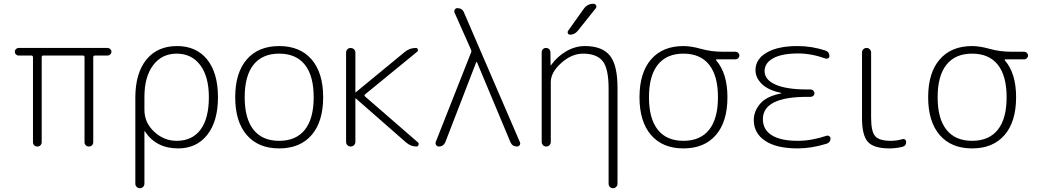

<svg xmlns="http://www.w3.org/2000/svg" viewBox="-20 -773 5472 1013"><path d="M78 -480Q70 -480 64 -486Q58 -492 58 -500Q58 -508 64 -514Q70 -520 78 -520H548Q556 -520 562 -514Q568 -508 568 -500Q568 -492 562 -486Q556 -480 548 -480H481Q472 -480 472 -471V-23Q472 -13 465.5 -6.5Q459 0 449 0Q439 0 432.5 -6.5Q426 -13 426 -23V-471Q426 -480 418 -480H208Q200 -480 200 -471V-23Q200 -13 193.5 -6.5Q187 0 177 0Q167 0 160.5 -6.5Q154 -13 154 -23V-471Q154 -480 145 -480Z M742 -262V-193Q742 -126 793.5 -78Q845 -30 912 -30Q994 -30 1038 -89Q1082 -148 1082 -260Q1082 -369 1036.5 -429.5Q991 -490 912 -490Q834 -490 788 -429Q742 -368 742 -262ZM694 196V-257Q694 -386 752 -458Q810 -530 914 -530Q1016 -530 1073 -459Q1130 -388 1130 -260Q1130 -133 1073.5 -61.5Q1017 10 920 10Q804 10 745 -79Q745 -81 743 -81Q742 -81 742 -80V196Q742 206 735 213Q728 220 718 220Q708 220 701 213Q694 206 694 196Z M1588.5 -431.5Q1542 -490 1453 -490Q1364 -490 1317.5 -431.5Q1271 -373 1271 -260Q1271 -147 1317.5 -88.5Q1364 -30 1453 -30Q1542 -30 1588.5 -88.5Q1635 -147 1635 -260Q1635 -373 1588.5 -431.5ZM1624 -60.5Q1563 10 1453 10Q1343 10 1282 -60.5Q1221 -131 1221 -260Q1221 -389 1282 -459.5Q1343 -530 1453 -530Q1563 -530 1624 -459.5Q1685 -389 1685 -260Q1685 -131 1624 -60.5Z M1806 -24V-496Q1806 -506 1813 -513Q1820 -520 1830 -520Q1840 -520 1847.5 -513Q1855 -506 1855 -496V-287Q1855 -286 1856 -286H1857L2117 -500Q2142 -520 2174 -520Q2182 -520 2184.5 -512.5Q2187 -505 2181 -500L1906 -275Q1900 -270 1906 -264L2186 -21Q2191 -16 2188 -8Q2185 0 2178 0Q2147 0 2123 -21L1857 -254H1856Q1855 -254 1855 -253V-24Q1855 -14 1847.5 -7Q1840 0 1830 0Q1820 0 1813 -7Q1806 -14 1806 -24Z M2295 0Q2286 0 2281 -8Q2276 -16 2279 -24L2465 -495Q2469 -503 2465 -511L2378 -707Q2375 -715 2379.5 -722.5Q2384 -730 2393 -730Q2419 -730 2428 -707L2723 -23Q2727 -15 2722 -7.5Q2717 0 2708 0Q2683 0 2673 -23L2496 -446H2494H2493L2330 -24Q2320 0 2295 0Z M2838 -24V-497Q2838 -507 2844.5 -513.5Q2851 -520 2861 -520Q2871 -520 2877.5 -513.5Q2884 -507 2884 -497L2885 -429Q2885 -428 2886 -428Q2888 -428 2888 -430Q2920 -475 2967.5 -502.5Q3015 -530 3066 -530Q3157 -530 3197.5 -480Q3238 -430 3238 -310V196Q3238 206 3231 213Q3224 220 3214 220Q3204 220 3197.5 213Q3191 206 3191 196V-305Q3191 -413 3159 -451.5Q3127 -490 3056 -490Q2996 -490 2941 -440.5Q2886 -391 2886 -340V-24Q2886 -14 2879 -7Q2872 0 2862 0Q2852 0 2845 -7Q2838 -14 2838 -24ZM3061 -728Q3080 -753 3111 -753Q3121 -753 3125 -744.5Q3129 -736 3123 -729L3028 -610Q3011 -590 2988 -590Q2980 -590 2976.5 -596.5Q2973 -603 2977 -610Z M3721.5 -431.5Q3675 -490 3586 -490Q3497 -490 3450.5 -431.5Q3404 -373 3404 -260Q3404 -147 3450.5 -88.5Q3497 -30 3586 -30Q3675 -30 3721.5 -88.5Q3768 -147 3768 -260Q3768 -373 3721.5 -431.5ZM3586 -530Q3626 -530 3679.5 -515Q3733 -500 3793 -500H3861Q3869 -500 3875 -494Q3881 -488 3881 -480Q3881 -472 3875 -466Q3869 -460 3861 -460H3761Q3759 -460 3758 -458Q3757 -456 3759 -454Q3818 -386 3818 -260Q3818 -131 3757 -60.5Q3696 10 3586 10Q3476 10 3415 -60.5Q3354 -131 3354 -260Q3354 -389 3415 -459.5Q3476 -530 3586 -530Z M4188 10Q4077 10 4017 -30Q3957 -70 3957 -140Q3957 -186 3990.5 -225.5Q4024 -265 4101 -280Q4102 -280 4102 -282Q4102 -283 4101 -283Q4033 -297 3999.5 -330Q3966 -363 3966 -403Q3966 -461 4025 -495.5Q4084 -530 4188 -530Q4264 -530 4336 -506Q4356 -499 4356 -477Q4356 -470 4350 -466Q4344 -462 4336 -464Q4261 -491 4191 -491Q4106 -491 4060 -466Q4014 -441 4014 -398Q4014 -352 4072 -326.5Q4130 -301 4238 -301H4257Q4265 -301 4271 -295Q4277 -289 4277 -281Q4277 -273 4271 -267.5Q4265 -262 4257 -262H4238Q4005 -262 4005 -144Q4005 -89 4052 -59.5Q4099 -30 4189 -30Q4261 -30 4342 -57Q4349 -59 4355.5 -54.5Q4362 -50 4362 -43Q4362 -22 4342 -15Q4262 10 4188 10Z M4673 10Q4590 10 4559 -24.5Q4528 -59 4528 -150V-496Q4528 -506 4535 -513Q4542 -520 4552 -520Q4562 -520 4569 -513Q4576 -506 4576 -496V-153Q4576 -78 4598 -54Q4620 -30 4680 -30Q4712 -30 4742 -39Q4749 -41 4755 -36.5Q4761 -32 4761 -24Q4761 -3 4740 2Q4706 10 4673 10Z M5244.5 -431.5Q5198 -490 5109 -490Q5020 -490 4973.5 -431.5Q4927 -373 4927 -260Q4927 -147 4973.5 -88.5Q5020 -30 5109 -30Q5198 -30 5244.5 -88.5Q5291 -147 5291 -260Q5291 -373 5244.5 -431.5ZM5109 -530Q5149 -530 5202.5 -515Q5256 -500 5316 -500H5384Q5392 -500 5398 -494Q5404 -488 5404 -480Q5404 -472 5398 -466Q5392 -460 5384 -460H5284Q5282 -460 5281 -458Q5280 -456 5282 -454Q5341 -386 5341 -260Q5341 -131 5280 -60.5Q5219 10 5109 10Q4999 10 4938 -60.5Q4877 -131 4877 -260Q4877 -389 4938 -459.5Q4999 -530 5109 -530Z"/></svg>

Font: Rounded Mplus 1c Light
Style: Regular
Weight: 300
Version: Version 1.059.20150529